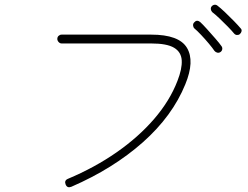

<svg xmlns="http://www.w3.org/2000/svg" viewBox="-20 -798 1040 804"><path d="M279 -16Q262 -9 255 -25Q248 -42 264 -49Q376 -96 468 -160Q560 -224 625.5 -300Q691 -376 723 -459Q743 -510 741 -545Q739 -580 709 -598Q679 -616 613 -616H238Q231 -616 225.5 -622Q220 -628 220 -635Q220 -643 225.5 -648Q231 -653 238 -653H613Q730 -653 763 -597.5Q796 -542 756 -445Q702 -312 578 -202Q454 -92 279 -16ZM903 -580Q897 -576 890 -577.5Q883 -579 878 -585Q870 -597 854.5 -615.5Q839 -634 822 -652Q805 -670 794 -679Q789 -684 788.5 -691.5Q788 -699 793 -704Q804 -717 818 -706Q829 -696 846.5 -676.5Q864 -657 881.5 -637Q899 -617 908 -604Q912 -598 910.5 -591Q909 -584 903 -580ZM984 -655Q979 -651 972 -651.5Q965 -652 960 -658Q951 -669 934 -686.5Q917 -704 899 -721Q881 -738 869 -747Q864 -752 863 -759Q862 -766 866 -771Q871 -777 878 -778Q885 -779 891 -774Q903 -765 922 -747Q941 -729 959.5 -710Q978 -691 988 -679Q993 -674 991.5 -667Q990 -660 984 -655Z"/></svg>

Font: Zen Maru Gothic Light
Style: Regular
Weight: 300
Designer: Yoshimichi Ohira
Foundry: Positype
Version: Version 1.001